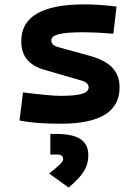

<svg xmlns="http://www.w3.org/2000/svg" viewBox="-20 -547 626 864"><path d="M252.9 9.8Q136.7 9.8 67.9 -4.9L83.5 -131.3Q145 -123.5 187 -119.6Q229 -115.7 252.9 -115.7Q319.3 -115.7 349.1 -124.8Q378.9 -133.8 378.9 -153.8Q378.9 -174.8 348.1 -184.1L179.7 -232.9Q127.9 -248 101.8 -279.1Q75.7 -310.1 75.7 -362.3Q75.7 -527.3 359.4 -527.3Q392.6 -527.3 428.5 -524.9Q464.4 -522.5 504.4 -517.6L490.2 -395Q445.8 -398.9 412.6 -400.4Q379.4 -401.9 356.4 -401.9Q279.8 -401.9 245.4 -393.3Q210.9 -384.8 210.9 -365.2Q210.9 -343.8 240.2 -335.4L385.3 -295.4Q452.1 -277.3 485.1 -242.9Q518.1 -208.5 518.1 -153.3Q518.1 9.8 252.9 9.8ZM288.6 296.9 201.2 233.9Q237.3 205.1 250.7 191.7Q264.2 178.2 264.2 169.4Q264.2 148.4 238.3 148.4H206.5V55.7H233.4Q307.6 55.7 342.5 79.1Q377.4 102.5 377.4 151.9Q377.4 192.4 356.2 225.6Q335 258.8 288.6 296.9Z"/></svg>

Font: Cascadia Mono PL
Style: Bold
Weight: 700
Monospace: yes
Designer: Aaron Bell
Foundry: Saja Typeworks
Version: Version 2404.023; ttfautohint (v1.8.4)